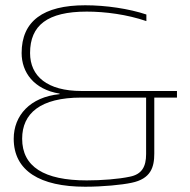

<svg xmlns="http://www.w3.org/2000/svg" viewBox="-20 -699 721 728"><path d="M288 -329H534V-115C534 -67 518 -38 472 -29C430 -20 366 -15 309 -15C147 -15 64 -67 64 -173C64 -269 133 -329 288 -329ZM32 -173C32 -51 132 9 303 9C370 9 442 2 479 -6C552 -21 565 -65 565 -117V-329H651V-354H289C159 -354 94 -410 94 -498C94 -603 160 -655 309 -655C379 -655 462 -644 535 -619V-644C469 -666 382 -679 303 -679C144 -679 62 -619 62 -498C62 -425 108 -360 206 -344V-342C94 -331 32 -261 32 -173Z"/></svg>

Font: LT Wave Thin
Style: Regular
Weight: 100
Designer: Daniel Lyons
Version: Version 2.5 (Glyphs App)